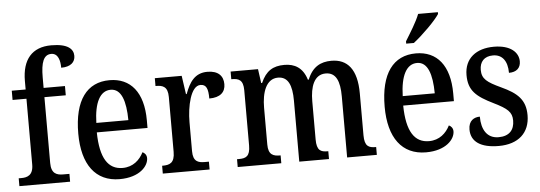

<svg xmlns="http://www.w3.org/2000/svg" viewBox="-50 -918 3022 1075"><g transform="rotate(-5 1461.0 -380.0)"><path d="M20 0H305V-44H270C235 -44 203 -53 203 -114V-484H323V-536H203V-595C203 -679 219 -722 262 -722C301 -722 311 -679 311 -640C365 -640 390 -665 390 -700C390 -738 360 -770 266 -770C158 -770 102 -704 102 -584V-536H24V-484H102V-114C102 -53 67 -44 35 -44H20Z M583 10C696 10 746 -50 746 -94C746 -112 735 -124 723 -129C702 -87 664 -51 605 -51C524 -51 480 -116 478 -262H763V-305C763 -463 692 -547 574 -547C447 -547 374 -452 374 -264C374 -90 448 10 583 10ZM660 -315H480C483 -429 516 -493 576 -493C636 -493 659 -422 660 -315Z M826 0H1089V-44H1065C1029 -44 1000 -52 1000 -111V-274C1000 -361 1024 -476 1079 -476C1112 -476 1122 -451 1122 -396C1184 -396 1213 -424 1213 -469C1213 -515 1185 -546 1124 -546C1053 -546 1022 -497 998 -432H994L979 -536H828V-492H831C869 -492 897 -483 897 -424V-116C897 -53 868 -44 829 -44H826Z M1247 0H1492V-44H1489C1452 -44 1423 -52 1423 -111V-318C1423 -403 1448 -479 1515 -479C1572 -479 1593 -429 1593 -343V0H1760V-44H1756C1718 -44 1695 -53 1695 -116V-331C1695 -410 1717 -479 1783 -479C1841 -479 1862 -429 1862 -343V0H2029V-44H2026C1988 -44 1964 -53 1964 -116V-351C1964 -487 1911 -547 1821 -547C1761 -547 1714 -523 1686 -453H1681C1660 -522 1614 -547 1557 -547C1493 -547 1453 -523 1424 -457H1419L1408 -536H1254V-493H1257C1295 -493 1321 -484 1321 -425V-115C1321 -53 1296 -44 1258 -44H1247Z M2247 -619V-606H2290C2342 -646 2417 -721 2439 -756V-766H2328C2311 -721 2275 -665 2247 -619ZM2305 10C2418 10 2468 -50 2468 -94C2468 -112 2457 -124 2445 -129C2424 -87 2386 -51 2327 -51C2246 -51 2202 -116 2200 -262H2485V-305C2485 -463 2414 -547 2296 -547C2169 -547 2096 -452 2096 -264C2096 -90 2170 10 2305 10ZM2382 -315H2202C2205 -429 2238 -493 2298 -493C2358 -493 2381 -422 2382 -315Z M2714 10C2824 10 2889 -49 2889 -148C2889 -235 2844 -275 2755 -316C2678 -352 2650 -372 2650 -423C2650 -468 2675 -498 2725 -498C2776 -498 2806 -461 2806 -393C2849 -393 2872 -415 2872 -452C2872 -502 2828 -546 2734 -546C2635 -546 2568 -495 2568 -401C2568 -314 2610 -278 2706 -231C2781 -194 2806 -173 2806 -125C2806 -72 2777 -39 2717 -39C2652 -39 2622 -90 2622 -163C2590 -163 2558 -146 2558 -96C2558 -27 2613 10 2714 10Z"/></g></svg>

Font: Noto Serif Devanagari Condensed Medium
Style: Regular
Weight: 500
Width: 3
Designer: Universal Thirst, Indian Type Foundry and the Monotype Design Team
Foundry: Monotype Imaging Inc.
Version: Version 2.004